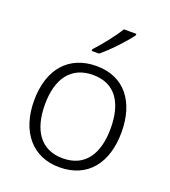

<svg xmlns="http://www.w3.org/2000/svg" viewBox="-141 -920 871 982"><g transform="rotate(20 295.0 -429.0)"><path d="M432 -809V-817H364C338 -773 284 -705 247 -666V-657H287C337 -697 402 -768 432 -809ZM533 -318C533 -483 450 -593 298 -593C148 -593 57 -490 57 -318C57 -150 147 -41 294 -41C449 -41 533 -151 533 -318ZM116 -318C116 -459 177 -544 297 -544C422 -544 474 -450 474 -318C474 -182 419 -90 295 -90C173 -90 116 -181 116 -318Z"/></g></svg>

Font: Noto Sans Tamil UI Light
Style: Regular
Weight: 300
Designer: Jelle Bosma - Monotype Design Team
Foundry: Monotype Imaging Inc.
Version: Version 2.004